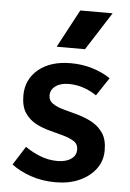

<svg xmlns="http://www.w3.org/2000/svg" viewBox="-53 -762 548 810"><g transform="rotate(5 221.5 -356.5)"><path d="M213 9Q155 9 106.5 -8Q58 -25 26 -50L76 -129Q106 -108 141 -94.5Q176 -81 213 -81Q249 -81 270.5 -96Q292 -111 292 -135Q292 -159 274.5 -170.5Q257 -182 229 -190Q201 -198 169.5 -206Q138 -214 110 -229Q82 -244 64 -271Q46 -298 46 -344Q46 -412 97 -454.5Q148 -497 234 -497Q282 -497 325 -484Q368 -471 402 -448L351 -371Q325 -389 295 -399Q265 -409 233 -409Q198 -409 177 -393.5Q156 -378 156 -354Q156 -332 174.5 -319.5Q193 -307 221.5 -299.5Q250 -292 282 -283Q314 -274 342.5 -258.5Q371 -243 389.5 -216Q408 -189 408 -143Q408 -98 382.5 -64Q357 -30 313.5 -10.5Q270 9 213 9ZM168 -561 254 -722H391L288 -561Z"/></g></svg>

Font: SUSE SemiBold
Style: Regular
Weight: 600
Designer: Rene Bieder
Foundry: SUSE
Version: Version 1.000